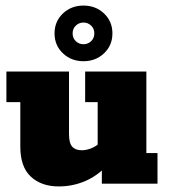

<svg xmlns="http://www.w3.org/2000/svg" viewBox="-20 -660 608 690"><path d="M191 10Q129 10 91 -25Q53 -60 53 -133V-293H3V-403H228V-178Q228 -146 239.5 -133Q251 -120 274 -120Q294 -120 314.5 -130Q335 -140 348 -157L331 -120V-293H286V-403H506V-110H546V0H346V-67L368 -68Q329 -27 284.5 -8.5Q240 10 191 10ZM280 -440Q236 -440 206 -468.5Q176 -497 176 -540Q176 -583 206 -611.5Q236 -640 280 -640Q324 -640 354 -611.5Q384 -583 384 -540Q384 -497 354 -468.5Q324 -440 280 -440ZM280 -501Q296 -501 307.5 -512Q319 -523 319 -540Q319 -557 307.5 -568Q296 -579 280 -579Q264 -579 252.5 -568Q241 -557 241 -540Q241 -523 252.5 -512Q264 -501 280 -501Z"/></svg>

Font: Rokkitt SemiBold Black
Style: Regular
Weight: 900
Version: Version 3.103